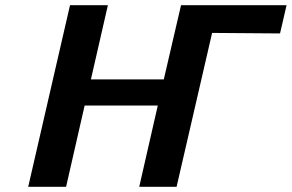

<svg xmlns="http://www.w3.org/2000/svg" viewBox="-20 -715 1117 735"><path d="M88 0 248 -695H393L328 -411H607L673 -695H1077L1052 -587L792 -589L656 0H513L584 -311H304L233 0Z"/></svg>

Font: Coval
Style: ExtraBold Italic
Weight: 800
Foundry: Context Ltd
Version: Version 001.000